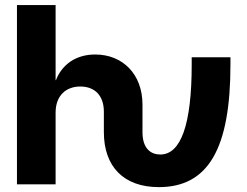

<svg xmlns="http://www.w3.org/2000/svg" viewBox="-20 -748 1004 779"><path d="M624.5 11.2C825.7 11.2 915 -146 915 -486.3V-515.6H757.8V-486.3C757.8 -242.7 713.9 -121.1 630.4 -121.1C593.3 -121.1 558.1 -143.6 558.1 -211.9V-323.7C558.1 -447.8 477.1 -526.9 366.2 -526.9C286.6 -526.9 231 -484.9 207 -422.9H205.6V-727.5H48.8V0H205.6V-291C205.6 -360.8 248.5 -397 305.7 -397C364.3 -397 401.4 -360.4 401.4 -294.9V-211.9C401.4 -72.8 481 11.2 624.5 11.2Z"/></svg>

Font: Raveo Display
Style: Bold
Weight: 700
Designer: Jakub Foglar, Rasmus Andersson (Inter)
Foundry: Jakubfoglar.com
Version: Version 1.100;Glyphs 3.2.3 (3260)